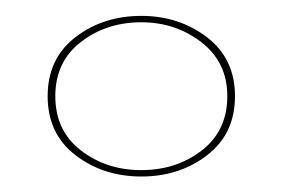

<svg xmlns="http://www.w3.org/2000/svg" viewBox="-20 -654 358 243"><path d="M158.9 -430.6Q110.5 -430.6 75.4 -457.7Q40.3 -484.7 40.3 -532.3Q40.3 -579.8 75.4 -606.9Q110.5 -633.9 158.9 -633.9Q206.5 -633.9 241.9 -606.9Q277.4 -579.8 277.4 -532.3Q277.4 -484.7 242.3 -457.7Q207.3 -430.6 158.9 -430.6ZM158.9 -438.7Q203.2 -438.7 235.5 -463.7Q267.7 -488.7 267.7 -532.3Q267.7 -575 235.1 -600.4Q202.4 -625.8 158.9 -625.8Q114.5 -625.8 82.3 -600.8Q50 -575.8 50 -532.3Q50 -488.7 82.3 -463.7Q114.5 -438.7 158.9 -438.7Z"/></svg>

Font: Playfair 144pt SemiExpanded Light
Style: Regular
Weight: 300
Width: 6
Designer: Claus Eggers Sørensen
Foundry: Claus Eggers Sørensen
Version: Version 2.203